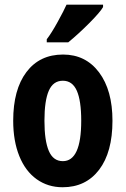

<svg xmlns="http://www.w3.org/2000/svg" viewBox="-20 -786 534 816"><path d="M458 -272.9Q458 -139.2 401.4 -64.7Q344.7 9.8 246.1 9.8Q183.6 9.8 135.7 -24.4Q87.9 -58.6 62 -122.8Q36.1 -187 36.1 -272.9Q36.1 -405.3 92.3 -479.7Q148.4 -554.2 248 -554.2Q344.2 -554.2 401.1 -478.3Q458 -402.3 458 -272.9ZM168.9 -272.9Q168.9 -188 187.5 -144.5Q206.1 -101.1 247.1 -101.1Q325.2 -101.1 325.2 -272.9Q325.2 -358.4 306.4 -400.6Q287.6 -442.9 247.1 -442.9Q206.1 -442.9 187.5 -400.6Q168.9 -358.4 168.9 -272.9ZM178.7 -606V-619.1Q198.7 -645 225.1 -692.9Q251.5 -740.7 262.7 -766.1H418V-755.9Q406.2 -734.9 359.9 -688.2Q313.5 -641.6 270 -606Z"/></svg>

Font: TypoPRO Open Sans Condensed
Style: Bold
Weight: 700
Width: 3
Foundry: Ascender Corporation
Version: Version 1.11